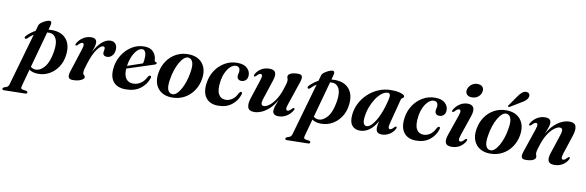

<svg xmlns="http://www.w3.org/2000/svg" viewBox="-144 -1224 6106 2000"><g transform="rotate(10 2909.0 -224.0)"><path d="M77 -334Q62.5 -321 52.5 -331Q48 -336 50.2 -343.8Q52.5 -351.5 60.5 -359Q80 -379 102 -396Q124 -413 149.5 -426L166.5 -485.5Q171 -503 192.8 -519Q214.5 -535 238.5 -545Q262.5 -555 275 -555Q305 -555 293.5 -512L280 -463Q301.5 -464.5 324.5 -464Q421.5 -461.5 470.8 -400.2Q520 -339 506.5 -233Q497.5 -159 460.2 -104Q423 -49 367.8 -19Q312.5 11 248.5 9.5Q192 8.5 157.5 -17L109.5 157.5Q104 177.5 106 187.2Q108 197 125.5 200L159.5 205Q176.5 208.5 176.5 220Q177 235 155.5 235.5L-69 240Q-86 240.5 -86 227Q-86 216 -69 208.5Q-43.5 202 -34.5 194Q-25.5 186 -20 167.5L137.5 -384Q106 -363.5 77 -334ZM216.5 -29.5Q268 -27.5 312.5 -80.8Q357 -134 375 -244.5Q390 -337 368 -382.5Q346 -428 302.5 -431.5Q287 -432.5 271.5 -431.5L166.5 -49.5Q187 -31 216.5 -29.5Z M587.5 -349.5Q578 -354 588 -373Q611.5 -413.5 650.8 -437.5Q690 -461.5 735 -461.5Q792 -461.5 792 -411.5Q792 -390 783.5 -363.8Q775 -337.5 764 -307.5Q800 -381.5 846.2 -421.5Q892.5 -461.5 937.5 -461.5Q973.5 -461.5 991.5 -438Q1009.5 -414.5 1007 -378.5Q1004 -336 981.2 -312.5Q958.5 -289 928.5 -289Q906.5 -289 895.5 -299Q884.5 -309 884.5 -325Q884.5 -336 887.5 -346.5Q890.5 -357 890.5 -367.5Q890.5 -390 872 -390Q845 -390 807.5 -338.8Q770 -287.5 737 -182Q726 -148 720.2 -125.5Q714.5 -103 714.5 -86.5Q714.5 -73.5 720.5 -66.5Q726.5 -59.5 732.2 -54Q738 -48.5 738 -39Q738 -21.5 705.2 -5.5Q672.5 10.5 617.5 10.5Q581 10.5 573.5 -11.8Q566 -34 580 -76L658 -318Q671 -357.5 668 -372.5Q665 -387.5 652.5 -387.5Q643.5 -387.5 633 -381Q622.5 -374.5 606 -356.5Q594.5 -346.5 587.5 -349.5Z M1416 -150Q1393.5 -81 1333.5 -35.2Q1273.5 10.5 1178 10.5Q1090 10.5 1048 -40Q1006 -90.5 1015.5 -182Q1023 -259 1062.2 -323Q1101.5 -387 1161.8 -425Q1222 -463 1294 -463Q1359.5 -463 1391.2 -427.2Q1423 -391.5 1425 -342Q1425.5 -325 1439.5 -324Q1450 -323 1450.5 -314Q1450.5 -308.5 1445.8 -303.5Q1441 -298.5 1428 -294.5Q1412.5 -289.5 1379.5 -278.8Q1346.5 -268 1305 -254.5Q1263.5 -241 1221.8 -227.5Q1180 -214 1147.5 -203Q1143 -134 1168.8 -98Q1194.5 -62 1245.5 -62Q1288.5 -62 1325 -87Q1361.5 -112 1385 -159.5Q1396 -175 1406 -174Q1422 -173.5 1416 -150ZM1278 -431.5Q1252 -431.5 1226.2 -406.5Q1200.5 -381.5 1180 -337Q1159.5 -292.5 1151 -232.5Q1189.5 -246 1235 -261.5Q1280.5 -277 1311 -287.5Q1315 -301 1317.2 -318.8Q1319.5 -336.5 1319.5 -359.5Q1320 -391.5 1308.8 -411.5Q1297.5 -431.5 1278 -431.5Z M1764 -463Q1827.5 -462 1871.8 -434Q1916 -406 1935.8 -355.2Q1955.5 -304.5 1944.5 -235Q1933 -163.5 1894.8 -107.8Q1856.5 -52 1797.8 -20.2Q1739 11.5 1665.5 10.5Q1604 10 1559.5 -17.2Q1515 -44.5 1494.8 -95Q1474.5 -145.5 1485.5 -215.5Q1497.5 -290 1536.2 -346.2Q1575 -402.5 1633.8 -433.5Q1692.5 -464.5 1764 -463ZM1665 -24Q1688 -22.5 1711 -42.8Q1734 -63 1754 -98.5Q1774 -134 1789.2 -179Q1804.5 -224 1812 -272.5Q1826.5 -350.5 1813 -387.8Q1799.5 -425 1766.5 -428.5Q1743 -430.5 1720 -410.5Q1697 -390.5 1676.5 -355Q1656 -319.5 1640.5 -273.8Q1625 -228 1617.5 -178Q1603 -99 1617.2 -62.8Q1631.5 -26.5 1665 -24Z M2268 -430.5Q2241 -430.5 2213.8 -407Q2186.5 -383.5 2165.5 -340.5Q2144.5 -297.5 2136.5 -240Q2123.5 -149.5 2147.8 -106.2Q2172 -63 2223.5 -63Q2259.5 -63 2292.5 -85.8Q2325.5 -108.5 2346.5 -154Q2353.5 -163.5 2358 -168Q2362.5 -172.5 2368.5 -172Q2385 -171 2378 -146.5Q2357.5 -79.5 2300.2 -34.2Q2243 11 2156 11Q2067.5 11 2025.2 -46.5Q1983 -104 1999.5 -207.5Q2010 -278.5 2048.8 -336.5Q2087.5 -394.5 2146.8 -429Q2206 -463.5 2277.5 -463.5Q2349 -463.5 2384 -429.5Q2419 -395.5 2416 -350Q2414 -317.5 2394.5 -301.2Q2375 -285 2352 -285Q2329.5 -285 2316.8 -297Q2304 -309 2304.5 -328.5Q2305 -344.5 2308.8 -357Q2312.5 -369.5 2312.5 -386.5Q2312.5 -405.5 2301.2 -418Q2290 -430.5 2268 -430.5Z M2943 -101.5Q2952.5 -97 2942.5 -78.5Q2919 -37.5 2879.5 -13.5Q2840 10.5 2794 10.5Q2733 10.5 2733 -40Q2733 -61.5 2744 -92.2Q2755 -123 2769 -158Q2733 -95 2692.2 -58.2Q2651.5 -21.5 2611.5 -5.5Q2571.5 10.5 2538.5 10.5Q2481.5 10.5 2469.8 -26.8Q2458 -64 2479 -127L2543 -322Q2557 -363 2553 -377.5Q2549 -392 2537 -392Q2528.5 -392 2518.2 -385.5Q2508 -379 2493 -362Q2481.5 -351.5 2474.5 -354.5Q2464.5 -359 2475 -379.5Q2495.5 -416.5 2532.5 -439Q2569.5 -461.5 2619 -461.5Q2670 -461.5 2682 -431.8Q2694 -402 2675 -346L2610.5 -149.5Q2595 -104 2600 -86Q2605 -68 2627.5 -68Q2649 -68 2679.5 -89.2Q2710 -110.5 2741.5 -155Q2773 -199.5 2797 -268.5Q2812 -311 2818 -335.2Q2824 -359.5 2824 -373Q2824 -385 2819.8 -393.5Q2815.5 -402 2815.5 -414Q2815.5 -435 2843.5 -448.2Q2871.5 -461.5 2921.5 -461.5Q2956.5 -461.5 2963.5 -441.2Q2970.5 -421 2956.5 -380L2873 -133Q2859 -93.5 2862.2 -78.5Q2865.5 -63.5 2878 -63.5Q2887 -63.5 2897.5 -70Q2908 -76.5 2924.5 -94.5Q2936 -104.5 2943 -101.5Z M3069.5 -334Q3055 -321 3045 -331Q3040.5 -336 3042.8 -343.8Q3045 -351.5 3053 -359Q3072.5 -379 3094.5 -396Q3116.5 -413 3142 -426L3159 -485.5Q3163.5 -503 3185.2 -519Q3207 -535 3231 -545Q3255 -555 3267.5 -555Q3297.5 -555 3286 -512L3272.5 -463Q3294 -464.5 3317 -464Q3414 -461.5 3463.2 -400.2Q3512.5 -339 3499 -233Q3490 -159 3452.8 -104Q3415.5 -49 3360.2 -19Q3305 11 3241 9.5Q3184.5 8.5 3150 -17L3102 157.5Q3096.5 177.5 3098.5 187.2Q3100.5 197 3118 200L3152 205Q3169 208.5 3169 220Q3169.5 235 3148 235.5L2923.5 240Q2906.5 240.5 2906.5 227Q2906.5 216 2923.5 208.5Q2949 202 2958 194Q2967 186 2972.5 167.5L3130 -384Q3098.5 -363.5 3069.5 -334ZM3209 -29.5Q3260.5 -27.5 3305 -80.8Q3349.5 -134 3367.5 -244.5Q3382.5 -337 3360.5 -382.5Q3338.5 -428 3295 -431.5Q3279.5 -432.5 3264 -431.5L3159 -49.5Q3179.5 -31 3209 -29.5Z M3955 -132Q3943.5 -88.5 3946.5 -73.5Q3949.5 -58.5 3962 -58.5Q3971 -58.5 3980.8 -65Q3990.5 -71.5 4005.5 -88Q4017 -99 4024 -96Q4034 -91.5 4023.5 -71Q4003.5 -34 3967 -11.8Q3930.5 10.5 3887 10.5Q3854.5 10.5 3840 -4.8Q3825.5 -20 3825.5 -48.5Q3825.5 -73.5 3837 -121.5Q3802.5 -58.5 3756 -24Q3709.5 10.5 3655 10.5Q3600 10.5 3570.8 -26.8Q3541.5 -64 3549.5 -140.5Q3555 -202 3584 -259.5Q3613 -317 3661 -362.5Q3709 -408 3771.2 -435Q3833.5 -462 3905 -462Q3973 -462 4011.8 -448Q4050.5 -434 4049 -418.5Q4048.5 -409.5 4042.2 -405Q4036 -400.5 4029.2 -395.8Q4022.5 -391 4020 -381.5ZM3680.5 -136Q3675 -87.5 3686 -67.5Q3697 -47.5 3716.5 -47.5Q3746 -47.5 3780 -87.8Q3814 -128 3845.2 -200.5Q3876.5 -273 3897.5 -369Q3910 -428.5 3877 -428.5Q3843.5 -428.5 3810.8 -402.5Q3778 -376.5 3750.2 -333.5Q3722.5 -290.5 3704 -238.8Q3685.5 -187 3680.5 -136Z M4361.5 -430.5Q4334.5 -430.5 4307.2 -407Q4280 -383.5 4259 -340.5Q4238 -297.5 4230 -240Q4217 -149.5 4241.2 -106.2Q4265.5 -63 4317 -63Q4353 -63 4386 -85.8Q4419 -108.5 4440 -154Q4447 -163.5 4451.5 -168Q4456 -172.5 4462 -172Q4478.5 -171 4471.5 -146.5Q4451 -79.5 4393.8 -34.2Q4336.5 11 4249.5 11Q4161 11 4118.8 -46.5Q4076.5 -104 4093 -207.5Q4103.5 -278.5 4142.2 -336.5Q4181 -394.5 4240.2 -429Q4299.5 -463.5 4371 -463.5Q4442.5 -463.5 4477.5 -429.5Q4512.5 -395.5 4509.5 -350Q4507.5 -317.5 4488 -301.2Q4468.5 -285 4445.5 -285Q4423 -285 4410.2 -297Q4397.5 -309 4398 -328.5Q4398.5 -344.5 4402.2 -357Q4406 -369.5 4406 -386.5Q4406 -405.5 4394.8 -418Q4383.5 -430.5 4361.5 -430.5Z M4744 -533.5Q4711.5 -533.5 4694.5 -550Q4677.5 -566.5 4678.5 -591Q4679 -612.5 4692 -633.2Q4705 -654 4727.5 -667.5Q4750 -681 4779.5 -681Q4815 -681 4831 -664.2Q4847 -647.5 4846 -623.5Q4845 -587.5 4817 -560.5Q4789 -533.5 4744 -533.5ZM4700.5 -129.5Q4686.5 -89 4690.2 -74Q4694 -59 4706.5 -59Q4715 -59 4725.2 -65.5Q4735.5 -72 4750.5 -89Q4762 -100 4769 -97Q4779 -92.5 4768.5 -71.5Q4748 -34.5 4711 -12Q4674 10.5 4624 10.5Q4573.5 10.5 4561.2 -19.5Q4549 -49.5 4568.5 -106L4642 -318Q4656 -357 4652.8 -372.2Q4649.5 -387.5 4637 -387.5Q4628 -387.5 4617.5 -381Q4607 -374.5 4590.5 -356.5Q4579 -346.5 4572 -349.5Q4562.5 -354 4572.5 -373Q4596 -413.5 4634 -437.5Q4672 -461.5 4717 -461.5Q4762 -461.5 4777.5 -431Q4793 -400.5 4772 -339.5Z M5128.5 -463Q5192 -462 5236.2 -434Q5280.5 -406 5300.2 -355.2Q5320 -304.5 5309 -235Q5297.5 -163.5 5259.2 -107.8Q5221 -52 5162.2 -20.2Q5103.5 11.5 5030 10.5Q4968.5 10 4924 -17.2Q4879.5 -44.5 4859.2 -95Q4839 -145.5 4850 -215.5Q4862 -290 4900.8 -346.2Q4939.5 -402.5 4998.2 -433.5Q5057 -464.5 5128.5 -463ZM5029.5 -24Q5052.5 -22.5 5075.5 -42.8Q5098.5 -63 5118.5 -98.5Q5138.5 -134 5153.8 -179Q5169 -224 5176.5 -272.5Q5191 -350.5 5177.5 -387.8Q5164 -425 5131 -428.5Q5107.5 -430.5 5084.5 -410.5Q5061.5 -390.5 5041 -355Q5020.5 -319.5 5005 -273.8Q4989.5 -228 4982 -178Q4967.5 -99 4981.8 -62.8Q4996 -26.5 5029.5 -24ZM5211 -626Q5232 -656.5 5252.8 -673Q5273.5 -689.5 5297.5 -687.5Q5320.5 -686 5328 -670.5Q5335.5 -655 5329.5 -638Q5322.5 -616.5 5304.5 -600.8Q5286.5 -585 5260 -570.5L5151 -504.5Q5137.5 -499 5133 -505.5Q5130 -509 5132.2 -513.2Q5134.5 -517.5 5138.5 -522Z M5386.5 -349.5Q5376.5 -354 5387 -373Q5410.5 -413.5 5450 -437.5Q5489.5 -461.5 5535 -461.5Q5596.5 -461.5 5596.5 -411Q5596.5 -389.5 5585.2 -358.8Q5574 -328 5560.5 -293Q5596.5 -356 5637.2 -392.8Q5678 -429.5 5718 -445.5Q5758 -461.5 5791 -461.5Q5848.5 -461.5 5860.2 -424.2Q5872 -387 5851 -324L5787 -129Q5773.5 -88.5 5777.2 -73.8Q5781 -59 5793 -59Q5802 -59 5812.2 -65.5Q5822.5 -72 5837.5 -89Q5848.5 -99.5 5855.5 -96.5Q5865.5 -92 5855 -71.5Q5835 -34.5 5797.8 -12Q5760.5 10.5 5711 10.5Q5660.5 10.5 5648.2 -19.2Q5636 -49 5655 -105.5L5719.5 -301.5Q5735 -347 5730.2 -365Q5725.5 -383 5702.5 -383Q5680.5 -383 5650 -361.8Q5619.5 -340.5 5588 -296Q5556.5 -251.5 5532.5 -182.5Q5517.5 -140 5511.5 -115.8Q5505.5 -91.5 5505.5 -78Q5505.5 -66 5509.8 -57.5Q5514 -49 5514 -37.5Q5514 -16 5486 -2.8Q5458 10.5 5408 10.5Q5373 10.5 5366 -9.8Q5359 -30 5373 -71L5456.5 -318Q5470 -357.5 5467 -372.5Q5464 -387.5 5451.5 -387.5Q5442.5 -387.5 5432 -381Q5421.5 -374.5 5405 -356.5Q5393.5 -346.5 5386.5 -349.5Z"/></g></svg>

Font: Fraunces 72pt S000 SemiBold
Style: Italic
Weight: 600
Italic angle: -16°
Version: Version 1.000; ttfautohint (v1.8.3)